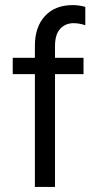

<svg xmlns="http://www.w3.org/2000/svg" viewBox="-20 -734 369 754"><path d="M308 -443H196V0H117V-443H30V-507H117V-554Q117 -628 156.5 -671Q196 -714 266 -714Q290 -714 315 -707V-635Q291 -643 269 -643Q237 -643 216.5 -621Q196 -599 196 -553V-507H308Z"/></svg>

Font: Hind Siliguri
Style: Regular
Weight: 400
Designer: Jyotish Sonowal
Foundry: Indian Type Foundry
Version: Version 1.000;PS 1.0;hotconv 1.0.86;makeotf.lib2.5.63406; tt